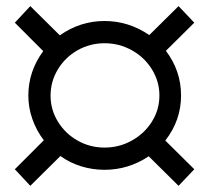

<svg xmlns="http://www.w3.org/2000/svg" viewBox="-20 -606 684 628"><path d="M520.7 -146.3C555.1 -190.4 572.2 -239.5 572.2 -293.5C572.2 -347.5 555.7 -396.2 522.6 -439.8L615.5 -531.8L564 -586L468.3 -491.3C423.5 -521.9 374.7 -537.3 322 -537.3C268.6 -537.3 219.9 -521.6 175.7 -490.4L79.1 -586L28.5 -531.8L121.4 -438.8C88.9 -394.7 72.7 -346.2 72.7 -293.5C72.7 -267.1 77.1 -241.3 86 -216.2C94.9 -191.1 107.3 -168.1 123.3 -147.2L28.5 -52.4L79.1 1.8L177.6 -95.7C197.8 -81 220.3 -69.8 245.2 -62.1C270 -54.4 295.6 -50.6 322 -50.6C374.1 -50.6 422.3 -65.3 466.4 -94.8L564 1.8L615.5 -52.4ZM411.2 -146.3C383.6 -130.9 353.9 -123.3 322 -123.3C290.1 -123.3 260.7 -130.9 233.7 -146.3C206.7 -161.6 185.2 -182.3 169.3 -208.4C153.3 -234.4 145.4 -262.8 145.4 -293.5C145.4 -324.1 153.3 -352.7 169.3 -379C185.2 -405.4 206.7 -426.3 233.7 -441.6C260.7 -456.9 290.1 -464.6 322 -464.6C353.9 -464.6 383.6 -456.9 411.2 -441.6C438.8 -426.3 460.8 -405.4 477 -379C493.3 -352.7 501.4 -324.1 501.4 -293.5C501.4 -262.8 493.3 -234.4 477 -208.4C460.8 -182.3 438.8 -161.6 411.2 -146.3Z"/></svg>

Font: Montserrat Ace
Style: Regular
Weight: 500
Designer: Julieta Ulanovsky
Foundry: Julieta Ulanovsky
Version: Version 1